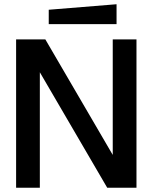

<svg xmlns="http://www.w3.org/2000/svg" viewBox="-20 -886 720 906"><path d="M56 0V-700H194L512 -155V-700H624V0H486L168 -545V0ZM210 -772V-840L530 -866V-772Z"/></svg>

Font: Tektur Medium
Style: Regular
Weight: 500
Designer: Adam Jagosz
Foundry: Adam Jagosz
Version: Version 1.005;gftools[0.9.30]